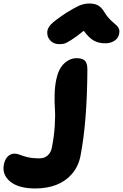

<svg xmlns="http://www.w3.org/2000/svg" viewBox="-261 -816 702 1096"><path d="M76.2 -564Q45.9 -564 26.4 -584.5Q6.8 -605 8.8 -634.8Q10.3 -655.3 29.3 -676Q48.3 -696.8 116.2 -742.2Q167.5 -773.9 193.8 -784.9Q220.2 -795.9 249 -795.9Q281.2 -795.9 300.3 -784.2Q319.3 -772.5 334 -748Q345.7 -728 360.6 -711.9Q375.5 -695.8 386.2 -687Q397 -678.2 406.2 -669.2Q415.5 -660.2 418.9 -648.9Q422.4 -637.7 418.9 -622.1Q414.6 -597.7 392.3 -583.3Q370.1 -568.8 339.8 -568.8Q301.3 -568.8 273.9 -584.5Q246.6 -600.1 216.8 -640.1Q172.4 -604.5 144.8 -587.2Q117.2 -569.8 105.5 -566.9Q93.8 -564 76.2 -564ZM-59.1 259.8Q-154.8 259.8 -202.6 220.5Q-250.5 181.2 -238.8 122.1Q-232.9 93.3 -216.6 77.1Q-200.2 61 -178.2 61Q-163.1 61 -147.2 67.6Q-131.3 74.2 -104 81.1Q-76.7 87.9 -34.2 87.9Q-6.8 87.9 11.5 71Q29.8 54.2 35.2 25.9Q47.9 -38.1 51.5 -97.2Q55.2 -156.2 52.5 -193.1Q49.8 -230 50.8 -275.6Q51.8 -321.3 60.1 -361.8Q72.8 -423.3 105.2 -453.6Q137.7 -483.9 176.8 -483.9Q208.5 -483.9 223.1 -470Q237.8 -456.1 237.8 -418.9Q236.3 -119.6 198.2 75.2Q186 135.3 149.2 177.5Q112.3 219.7 59.3 239.7Q6.3 259.8 -59.1 259.8Z"/></svg>

Font: Shantell Sans Irregular
Style: Italic
Weight: 800
Italic angle: -11.31°
Designer: Stephen Nixon, Anya Danilova, Shantell Martin
Foundry: Arrow Type
Version: Version 1.006;[9816181b4]